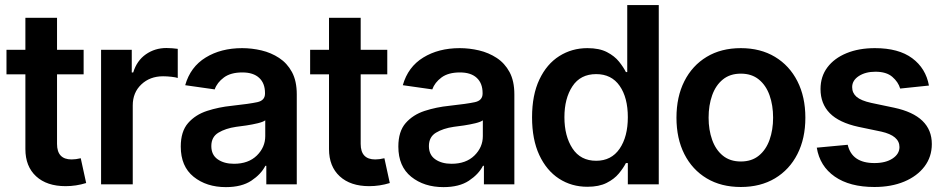

<svg xmlns="http://www.w3.org/2000/svg" viewBox="-20 -748 3822 779"><path d="M319.3 -545.9V-446.3H211.4V-164.1Q211.4 -101.1 270.5 -101.1Q287.6 -101.1 307.6 -106L329.6 -5.4Q288.6 7.3 246.1 7.3Q169.9 7.3 126.5 -32.7Q83 -72.8 83 -143.1V-446.3H6.3V-545.9H83V-675.8H211.4V-545.9Z M390.1 0V-545.9H514.6V-454.1H520.5Q535.2 -502 571.8 -527.6Q608.4 -553.2 655.3 -553.2Q665.5 -553.2 679 -552.2Q692.4 -551.3 701.2 -549.8V-431.6Q692.9 -434.6 675.3 -436.5Q657.7 -438.5 641.6 -438.5Q588.4 -438.5 553.5 -405.5Q518.6 -372.6 518.6 -320.3V0Z M896.5 11.2Q817.9 11.2 765.6 -30.8Q713.4 -72.8 713.4 -153.3Q713.4 -214.8 743.2 -248.8Q772.9 -282.7 820.3 -298.1Q867.7 -313.5 920.4 -318.8Q992.7 -326.7 1023.9 -333.5Q1055.2 -340.3 1055.2 -368.2V-370.6Q1055.2 -410.2 1031.5 -432.1Q1007.8 -454.1 963.4 -454.1Q916 -454.1 888.4 -433.6Q860.8 -413.1 851.1 -385.3L731.4 -402.3Q752.4 -476.6 814.5 -514.6Q876.5 -552.7 962.4 -552.7Q1001.5 -552.7 1040.8 -543.5Q1080.1 -534.2 1112.5 -512.9Q1145 -491.7 1164.6 -455.6Q1184.1 -419.4 1184.1 -365.2V0H1060.5V-75.2H1056.6Q1039.1 -41 999.8 -14.9Q960.4 11.2 896.5 11.2ZM929.2 -83.5Q987.8 -83.5 1022 -116.9Q1056.2 -150.4 1056.2 -195.8V-259.8Q1047.9 -253.4 1025.9 -248Q1003.9 -242.7 979.5 -239Q955.1 -235.4 938 -233.4Q895 -227.1 866.2 -209.7Q837.4 -192.4 837.4 -155.3Q837.4 -119.6 863.3 -101.6Q889.2 -83.5 929.2 -83.5Z M1551.3 -545.9V-446.3H1443.4V-164.1Q1443.4 -101.1 1502.4 -101.1Q1519.5 -101.1 1539.6 -106L1561.5 -5.4Q1520.5 7.3 1478 7.3Q1401.9 7.3 1358.4 -32.7Q1314.9 -72.8 1314.9 -143.1V-446.3H1238.3V-545.9H1314.9V-675.8H1443.4V-545.9Z M1779.3 11.2Q1700.7 11.2 1648.4 -30.8Q1596.2 -72.8 1596.2 -153.3Q1596.2 -214.8 1626 -248.8Q1655.8 -282.7 1703.1 -298.1Q1750.5 -313.5 1803.2 -318.8Q1875.5 -326.7 1906.7 -333.5Q1938 -340.3 1938 -368.2V-370.6Q1938 -410.2 1914.3 -432.1Q1890.6 -454.1 1846.2 -454.1Q1798.8 -454.1 1771.2 -433.6Q1743.7 -413.1 1733.9 -385.3L1614.3 -402.3Q1635.3 -476.6 1697.3 -514.6Q1759.3 -552.7 1845.2 -552.7Q1884.3 -552.7 1923.6 -543.5Q1962.9 -534.2 1995.4 -512.9Q2027.8 -491.7 2047.4 -455.6Q2066.9 -419.4 2066.9 -365.2V0H1943.4V-75.2H1939.5Q1921.9 -41 1882.6 -14.9Q1843.3 11.2 1779.3 11.2ZM1812 -83.5Q1870.6 -83.5 1904.8 -116.9Q1939 -150.4 1939 -195.8V-259.8Q1930.7 -253.4 1908.7 -248Q1886.7 -242.7 1862.3 -239Q1837.9 -235.4 1820.8 -233.4Q1777.8 -227.1 1749 -209.7Q1720.2 -192.4 1720.2 -155.3Q1720.2 -119.6 1746.1 -101.6Q1772 -83.5 1812 -83.5Z M2363.3 9.8Q2298.8 9.8 2248 -23.2Q2197.3 -56.2 2168 -119.1Q2138.7 -182.1 2138.7 -272Q2138.7 -362.8 2168.5 -425.5Q2198.2 -488.3 2249.3 -520.5Q2300.3 -552.7 2363.3 -552.7Q2411.6 -552.7 2442.6 -536.6Q2473.6 -520.5 2491.7 -497.8Q2509.8 -475.1 2519.5 -455.6H2524.9V-727.5H2652.8V0H2527.3V-86.4H2519.5Q2509.3 -66.4 2490.7 -43.9Q2472.2 -21.5 2441.2 -5.9Q2410.2 9.8 2363.3 9.8ZM2398.9 -95.7Q2460.4 -95.7 2493.9 -144.5Q2527.3 -193.4 2527.3 -272.5Q2527.3 -352.1 2494.1 -399.7Q2460.9 -447.3 2398.9 -447.3Q2335 -447.3 2302.5 -397.9Q2270 -348.6 2270 -272.5Q2270 -195.8 2302.7 -145.8Q2335.4 -95.7 2398.9 -95.7Z M2985.8 10.7Q2905.8 10.7 2847.2 -24.4Q2788.6 -59.6 2756.6 -122.8Q2724.6 -186 2724.6 -270.5Q2724.6 -355 2756.6 -418.5Q2788.6 -481.9 2847.2 -517.3Q2905.8 -552.7 2985.8 -552.7Q3065.4 -552.7 3124.3 -517.3Q3183.1 -481.9 3215.3 -418.5Q3247.6 -355 3247.6 -270.5Q3247.6 -186 3215.3 -122.8Q3183.1 -59.6 3124.3 -24.4Q3065.4 10.7 2985.8 10.7ZM2985.8 -92.8Q3029.8 -92.8 3058.8 -116.5Q3087.9 -140.1 3102.3 -180.7Q3116.7 -221.2 3116.7 -270.5Q3116.7 -320.8 3102.3 -361.3Q3087.9 -401.9 3058.8 -425.5Q3029.8 -449.2 2985.8 -449.2Q2941.9 -449.2 2912.8 -425.5Q2883.8 -401.9 2869.4 -361.3Q2855 -320.8 2855 -270.5Q2855 -221.2 2869.4 -180.7Q2883.8 -140.1 2912.8 -116.5Q2941.9 -92.8 2985.8 -92.8Z M3749 -400.9 3632.3 -388.7Q3624.5 -415.5 3600.3 -436.3Q3576.2 -457 3531.7 -457Q3491.7 -457 3464.6 -439.5Q3437.5 -421.9 3437.5 -394.5Q3437.5 -370.6 3455.3 -355.2Q3473.1 -339.8 3514.6 -330.6L3607.9 -311Q3760.7 -278.3 3760.7 -163.6Q3760.7 -111.8 3731 -72.5Q3701.2 -33.2 3648.7 -11.2Q3596.2 10.7 3527.8 10.7Q3427.7 10.7 3366.9 -31.5Q3306.2 -73.7 3293.9 -148.9L3419.4 -160.6Q3436.5 -86.4 3527.8 -86.4Q3573.7 -86.4 3601.6 -105Q3629.4 -123.5 3629.4 -151.4Q3629.4 -197.3 3556.2 -213.9L3462.9 -233.4Q3384.3 -250.5 3346.7 -288.8Q3309.1 -327.1 3309.1 -386.7Q3309.1 -437.5 3336.9 -474.6Q3364.7 -511.7 3414.6 -532.2Q3464.4 -552.7 3529.8 -552.7Q3626 -552.7 3681.2 -511.7Q3736.3 -470.7 3749 -400.9Z"/></svg>

Font: Inter Tight SemiBold
Style: Regular
Weight: 600
Designer: Rasmus Andersson
Foundry: rsms
Version: Version 3.004; ttfautohint (v1.8.4.7-5d5b)